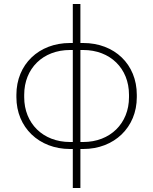

<svg xmlns="http://www.w3.org/2000/svg" viewBox="-20 -740 766 960"><path d="M344 -720V-525C339 -525 335 -525 330 -525C174 -525 62 -418 62 -266V-254C62 -103 175 5 330 5C332 5 339 5 344 5V200H382V5C386 5 391 5 396 5C551 5 664 -103 664 -254V-266C664 -418 553 -525 396 -525C395 -525 387 -525 382 -525V-720ZM101 -266C101 -398 195 -490 330 -490C332 -490 341 -490 344 -490V-30C341 -30 332 -30 330 -30C195 -30 101 -123 101 -254ZM625 -266V-254C625 -123 531 -30 396 -30C391 -30 387 -30 382 -30V-490C388 -490 394 -490 396 -490C531 -490 625 -398 625 -266Z"/></svg>

Font: Fixel Display ExtraLight
Style: Regular
Weight: 200
Designer: AlfaBravo + MacPaw
Foundry: Kyrylo Tkachov, Marchela Mozhyna, Serhii Makarenko, Maria Weinstein, Zakhar Kryvoshyya
Version: Version 1.211